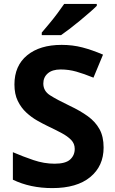

<svg xmlns="http://www.w3.org/2000/svg" viewBox="-20 -954 591 984"><path d="M511 -198Q511 -103 442.5 -46.5Q374 10 248 10Q135 10 46 -33V-174Q97 -152 151.5 -133.5Q206 -115 260 -115Q316 -115 339.5 -136.5Q363 -158 363 -191Q363 -218 344.5 -237Q326 -256 295 -272.5Q264 -289 224 -308Q199 -320 170 -336.5Q141 -353 114.5 -377.5Q88 -402 71 -437Q54 -472 54 -521Q54 -617 119 -670.5Q184 -724 296 -724Q352 -724 402 -711Q452 -698 508 -674L459 -556Q410 -576 371 -587Q332 -598 291 -598Q248 -598 225 -578Q202 -558 202 -526Q202 -488 236 -466Q270 -444 337 -412Q392 -386 430.5 -358Q469 -330 490 -292Q511 -254 511 -198ZM476 -934V-924Q462 -910 439 -890Q416 -870 389.5 -848Q363 -826 337.5 -806.5Q312 -787 293 -774H194V-787Q210 -806 231.5 -831.5Q253 -857 273.5 -884.5Q294 -912 309 -934Z"/></svg>

Font: BC Sans
Style: Bold
Weight: 700
Designer: Monotype Design Team
Province of B.C.
Foundry: Monotype Imaging Inc.
Version: Version 2.000;GOOG;noto-source:20170915:90ef993387c0